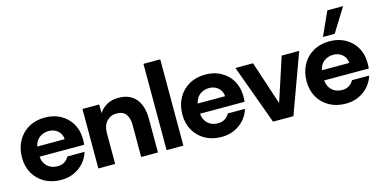

<svg xmlns="http://www.w3.org/2000/svg" viewBox="-74 -1144 3078 1547"><g transform="rotate(-15 1465.5 -370.5)"><path d="M282 12Q205 12 146 -20.5Q87 -53 54 -110.5Q21 -168 21 -243Q21 -320 53.5 -380Q86 -440 145 -474Q204 -508 282 -508Q356 -508 413 -476Q470 -444 502 -388.5Q534 -333 534 -262Q534 -252 534 -239.5Q534 -227 532 -214H160Q164 -163 197 -132.5Q230 -102 281 -102Q316 -102 340 -117.5Q364 -133 377 -158H520Q506 -110 472.5 -71.5Q439 -33 390.5 -10.5Q342 12 282 12ZM283 -395Q240 -395 207 -371Q174 -347 163 -298H392Q389 -342 358.5 -368.5Q328 -395 283 -395Z M593 0V-496H733V-423Q757 -462 798.5 -485Q840 -508 896 -508Q990 -508 1040 -448.5Q1090 -389 1090 -277V0H950V-264Q950 -325 925.5 -357.5Q901 -390 848 -390Q798 -390 765.5 -354.5Q733 -319 733 -256V0Z M1162 0V-720H1302V0Z M1620 12Q1543 12 1484 -20.5Q1425 -53 1392 -110.5Q1359 -168 1359 -243Q1359 -320 1391.5 -380Q1424 -440 1483 -474Q1542 -508 1620 -508Q1694 -508 1751 -476Q1808 -444 1840 -388.5Q1872 -333 1872 -262Q1872 -252 1872 -239.5Q1872 -227 1870 -214H1498Q1502 -163 1535 -132.5Q1568 -102 1619 -102Q1654 -102 1678 -117.5Q1702 -133 1715 -158H1858Q1844 -110 1810.5 -71.5Q1777 -33 1728.5 -10.5Q1680 12 1620 12ZM1621 -395Q1578 -395 1545 -371Q1512 -347 1501 -298H1730Q1727 -342 1696.5 -368.5Q1666 -395 1621 -395Z M2050 0 1869 -496H2016L2136 -132L2255 -496H2401L2220 0Z M2656 12Q2579 12 2520 -20.5Q2461 -53 2428 -110.5Q2395 -168 2395 -243Q2395 -320 2427.5 -380Q2460 -440 2519 -474Q2578 -508 2656 -508Q2730 -508 2787 -476Q2844 -444 2876 -388.5Q2908 -333 2908 -262Q2908 -252 2908 -239.5Q2908 -227 2906 -214H2534Q2538 -163 2571 -132.5Q2604 -102 2655 -102Q2690 -102 2714 -117.5Q2738 -133 2751 -158H2894Q2880 -110 2846.5 -71.5Q2813 -33 2764.5 -10.5Q2716 12 2656 12ZM2657 -395Q2614 -395 2581 -371Q2548 -347 2537 -298H2766Q2763 -342 2732.5 -368.5Q2702 -395 2657 -395ZM2615 -555 2705 -753H2836L2713 -555Z"/></g></svg>

Font: Host Grotesk ExtraBold
Style: Regular
Weight: 800
Designer: Doğukan Karapınar
Foundry: Element Type
Version: Version 1.003; ttfautohint (v1.8.4.7-5d5b)